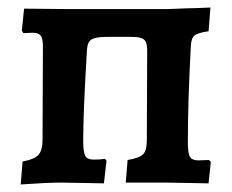

<svg xmlns="http://www.w3.org/2000/svg" viewBox="-20 -485 617 510"><path d="M40 -56Q72 -62 82.5 -74Q93 -86 93 -115L94 -361Q94 -383 88 -390.5Q82 -398 67 -398L42 -397L38 -404L44 -462L151 -461H428L479 -463Q493 -463 539 -465L534 -402Q506 -398 497 -391Q488 -384 487 -364Q479 -217 479 -108Q479 -78 484.5 -68.5Q490 -59 507 -59L535 -60L540 -55L534 2L420 0H314L319 -60Q350 -65 360 -75Q370 -85 370 -113L371 -351Q371 -373 362.5 -380Q354 -387 331 -387H262Q234 -387 223 -380Q212 -373 211 -352Q201 -189 201 -110Q201 -81 206.5 -71Q212 -61 229 -61Q245 -61 259 -63L263 -58L256 2L143 0Q105 0 35 5Z"/></svg>

Font: Alegreya
Style: Bold
Weight: 700
Designer: Juan Pablo del Peral
Foundry: Huerta Tipografica
Version: Version 2.008; ttfautohint (v1.8)